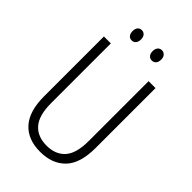

<svg xmlns="http://www.w3.org/2000/svg" viewBox="-264 -990 1097 1097"><g transform="rotate(45 284.5 -441.5)"><path d="M493 -230Q493 -105 437 -47.5Q381 10 284 10Q184 10 130 -50Q76 -110 76 -230V-714H132V-231Q132 -132 172 -86.5Q212 -41 285 -41Q357 -41 397 -85.5Q437 -130 437 -230V-714H493ZM170 -852Q170 -871 179 -882Q188 -893 204 -893Q219 -893 228.5 -882Q238 -871 238 -852Q238 -832 228.5 -821Q219 -810 204 -810Q188 -810 179 -821Q170 -832 170 -852ZM332 -852Q332 -871 341.5 -882Q351 -893 366 -893Q381 -893 391 -882Q401 -871 401 -852Q401 -832 391.5 -821Q382 -810 366 -810Q351 -810 341.5 -821Q332 -832 332 -852Z"/></g></svg>

Font: Noto Sans Khmer Condensed Light
Style: Regular
Weight: 300
Width: 3
Designer: Danh Hong and the Monotype Design Team
Foundry: Monotype Imaging Inc.
Version: Version 2.004; ttfautohint (v1.8.4.7-5d5b)